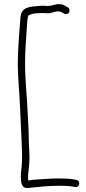

<svg xmlns="http://www.w3.org/2000/svg" viewBox="-20 -797 427 950"><path d="M68 -478C68 -452 70 -426 71 -399C79 -298 82 -199 87 -95C89 -50 91 -13 87 28C85 45 83 62 83 76C83 82 84 88 84 93C84 117 95 137 120 133C165 128 220 122 274 122C297 122 322 123 339 126L350 128C355 129 360 129 364 126C377 117 374 96 358 93L347 91C327 87 301 86 274 86C259 86 245 86 230 87C192 90 152 90 120 96C120 94 120 92 119 90V77C119 72 119 66 120 59C124 27 128 -10 125 -47C122 -84 123 -117 121 -160C120 -185 118 -211 117 -238C114 -317 104 -398 104 -479C104 -544 109 -605 113 -662C114 -680 115 -706 120 -720C134 -729 154 -732 178 -732C191 -734 216 -730 227 -732C241 -735 259 -743 275 -740C278 -740 281 -739 286 -736L297 -730C301 -727 305 -727 310 -728C320 -730 326 -737 323 -750C322 -755 319 -759 315 -761L304 -767C295 -773 286 -776 277 -776C257 -779 239 -768 221 -768C218 -767 213 -767 206 -768C196 -769 186 -769 176 -768C125 -764 85 -763 81 -708C76 -634 68 -562 68 -478Z"/></svg>

Font: Stray Cat
Style: UltExt
Weight: 400
Version: Version 1.0